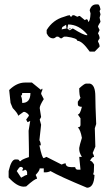

<svg xmlns="http://www.w3.org/2000/svg" viewBox="-20 -837 484 878"><path d="M87.4 16.6Q56.6 15.6 19.5 -25.4V-54.7Q31.7 -107.9 50.3 -107.9H56.6Q68.8 -107.9 68.8 -100.1H75.2Q75.2 -106.4 112.3 -118.7V-154.8Q112.3 -160.6 110.8 -238.8L118.2 -284.2L106 -278.3L99.6 -290L112.3 -307.6Q112.3 -315.9 93.8 -325.2H87.4L63 -307.6Q63 -316.9 38.1 -342.8L28.3 -366.2L22 -425.3Q56.6 -459.5 94.7 -459.5H126L168 -425.3Q168 -431.2 173.8 -431.2V-425.3Q168 -413.6 168 -407.7L180.2 -383.8Q161.6 -354.5 161.6 -342.8L168 -301.8L161.6 -290L168 -266.6L160.2 -195.8Q166.5 -185.5 166.5 -172.4H160.2Q172.4 -113.8 180.2 -113.8L192.4 -119.6L261.7 -84.5Q273.9 -90.3 280.3 -90.3Q280.3 -72.8 305.2 -72.8H323.7Q325.7 -61 335.9 -61H348.1L342.3 -119.6H354.5Q342.3 -138.7 342.3 -154.8V-160.6Q343.8 -172.4 354.5 -206.5Q348.1 -243.2 335.9 -254.9Q348.1 -254.9 348.1 -266.6V-295.9L335.9 -313.5Q346.2 -313.5 354.5 -348.6Q335.9 -348.6 335.9 -360.4V-372.1L348.1 -389.6Q342.3 -400.4 342.3 -433.1Q365.7 -454.6 373 -454.6H391.6Q416 -448.2 416 -396Q416 -358.9 419.9 -270L413.6 -250.5L416 -166.5L403.8 -137.2Q410.2 -126 410.2 -119.6Q400.9 -119.6 391.6 -102.1Q400.4 -102.1 410.2 -84.5Q410.2 -43 406.2 -43Q406.2 -37.1 412.1 -37.1Q409.7 21.5 377.9 21.5Q252.9 -30.3 210.9 -54.7Q200.2 -48.8 186.5 -48.8H180.2V-66.9H161.6Q161.6 -56.6 143.1 -37.1Q149.4 -25.9 149.4 -19.5Q138.7 -19.5 99.6 15.6ZM81.5 -411.6Q81.5 -399.4 75.2 -399.4Q81.5 -389.2 81.5 -366.2Q119.1 -366.2 119.1 -411.6ZM76.7 -24.4Q96.7 -37.1 104 -37.1V-48.8Q102.5 -60.1 93.3 -61Q92.3 -56.6 81.5 -56.6L85.9 -68.4L78.6 -73.7H73.2Q68.4 -73.7 56.6 -54.7Z M420.4 -816.9H428.2Q434.6 -816.9 439.5 -794.4L435.5 -786.6L439.5 -771.5L435.5 -756.3L439.5 -737.3Q428.2 -719.7 428.2 -714.8L435.5 -699.7L428.2 -684.6Q435.5 -671.9 435.5 -661.6Q428.2 -652.3 428.2 -646.5Q435.5 -634.3 435.5 -624L413.1 -601.1H390.1Q355.5 -650.4 333.5 -650.4Q333.5 -662.6 284.2 -669.4H272.9L261.2 -661.6H257.8L246.1 -669.4H238.8Q229.5 -661.6 223.6 -661.6Q203.6 -661.6 193.4 -684.6V-699.7Q221.7 -746.1 272.9 -760.3Q292 -767.6 299.3 -767.6Q300.3 -760.3 307.1 -760.3Q307.1 -767.6 318.4 -767.6L333.5 -760.3Q340.8 -764.2 344.7 -764.2L367.7 -745.1L375 -749Q382.8 -749 382.8 -737.3Q392.1 -737.3 394 -775.4L390.1 -790.5Q397.9 -816.9 420.4 -816.9ZM291.5 -725.1 288.1 -706.1 299.3 -698.2 310.5 -706.1H314.5Q362.3 -675.8 378.9 -675.8V-679.7Q340.3 -725.1 291.5 -725.1ZM265.1 -713.4 261.7 -702.6 284.2 -707 282.2 -723.6ZM304.7 -706.5 299.8 -702.6 293.9 -706.5Z"/></svg>

Font: Truetypewriter PolyglOTT
Style: Regular
Weight: 400
Designer: Sergey Beatoff a.k.a. Sam_T
Version: Version 3.76